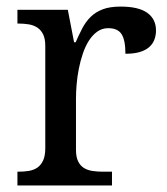

<svg xmlns="http://www.w3.org/2000/svg" viewBox="-20 -566 511 586"><path d="M321.8 0H33.2V-42H36.1Q53.2 -42 68.1 -44.4Q83 -46.9 94 -54.4Q105 -62 111.6 -76.2Q118.2 -90.3 118.2 -113.8V-425.8Q118.2 -447.8 111.6 -461.2Q105 -474.6 93.8 -481.9Q82.5 -489.3 67.6 -491.7Q52.7 -494.1 36.1 -494.1H33.2V-536.1H187L206.1 -437H210.9Q220.7 -459.5 231 -479.2Q241.2 -499 256.1 -513.9Q271 -528.8 293 -537.4Q314.9 -545.9 348.1 -545.9Q402.8 -545.9 429.4 -526.9Q456.1 -507.8 456.1 -473.1Q456.1 -457.5 450.9 -444.3Q445.8 -431.2 434.6 -421.6Q423.3 -412.1 405.8 -407Q388.2 -401.9 362.8 -401.9Q362.8 -443.4 351.1 -461.7Q339.4 -480 310.1 -480Q291.5 -480 276.9 -469.5Q262.2 -459 251.2 -441.7Q240.2 -424.3 232.7 -401.9Q225.1 -379.4 220.5 -355.7Q215.8 -332 213.9 -308.6Q211.9 -285.2 211.9 -266.1V-108.9Q211.9 -86.9 218.5 -73.5Q225.1 -60.1 236.3 -53.2Q247.6 -46.4 262.5 -44.2Q277.3 -42 293.9 -42H321.8Z"/></svg>

Font: Droid Serif
Style: Regular
Weight: 400
Version: Version 1.00 build 112